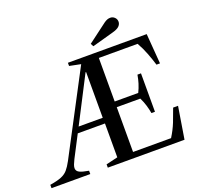

<svg xmlns="http://www.w3.org/2000/svg" viewBox="-178 -1126 1362 1303"><g transform="rotate(-20 502.5 -475.0)"><path d="M-22.5 0V-24Q30.5 -32.5 60 -44.5Q89.5 -56.5 107.8 -77.8Q126 -99 145 -134.5L454.5 -722L373 -738.5V-761.5H942L959 -544H933.5Q921 -586 903.2 -632.2Q885.5 -678.5 861.5 -720.5H581.5V-406H751.5Q766 -435.5 775 -464.8Q784 -494 789 -524.5H814.5V-247H789Q784 -276.5 775 -306.2Q766 -336 751.5 -365H581.5V-41.5H856Q886 -89.5 904.5 -136.2Q923 -183 940 -231.5H975.5L938 0H384V-24L468.5 -44V-288.5H272L191 -132.5Q181.5 -113.5 176 -99Q170.5 -84.5 170.5 -73.5Q170.5 -52.5 191.2 -42Q212 -31.5 257.5 -24V0ZM293.5 -330H467.5V-660H463.5ZM574 -808 562.5 -829 701.5 -933.5Q714 -942.5 724.8 -946.5Q735.5 -950.5 747 -950.5Q765 -950.5 778.2 -937.8Q791.5 -925 791.5 -906Q791.5 -889 777.5 -874.5Q763.5 -860 725.5 -850Z"/></g></svg>

Font: Libre Caslon Text
Style: Regular
Weight: 400
Designer: Pablo Impallari, Rodrigo Fuenzalida, Katja Schimmel
Foundry: Pablo Impallari, Rodrigo Fuenzalida
Version: Version 2.000